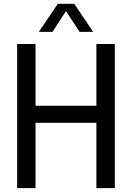

<svg xmlns="http://www.w3.org/2000/svg" viewBox="-20 -966 678 986"><path d="M68 0V-740H162.5V-423H475V-740H569.5V0H475V-335.5H162.5V0ZM179.5 -802.5 277 -946.5H361L458.5 -802.5H388.5L319 -909L249.5 -802.5Z"/></svg>

Font: Encode Sans Condensed Medium
Style: Regular
Weight: 500
Width: 3
Designer: Multiple Designers
Foundry: Impallari Type
Version: Version 3.000; ttfautohint (v1.8.3) -l 8 -r 50 -G 200 -x 14 